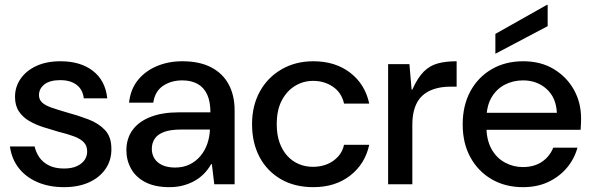

<svg xmlns="http://www.w3.org/2000/svg" viewBox="-20 -761 2445 793"><path d="M244 12Q182 12 134 -9Q86 -30 57 -67.5Q28 -105 21 -156H123Q128 -133 142 -112Q156 -91 181.5 -78Q207 -65 244 -65Q277 -65 298 -75Q319 -85 329.5 -100.5Q340 -116 340 -135Q340 -159 326 -173.5Q312 -188 285 -198Q258 -208 221 -217Q190 -226 158.5 -236Q127 -246 100.5 -261.5Q74 -277 58 -301Q42 -325 42 -361Q42 -402 65 -435.5Q88 -469 130 -488.5Q172 -508 230 -508Q312 -508 363.5 -468.5Q415 -429 423 -355H326Q322 -391 296.5 -410.5Q271 -430 229 -430Q186 -430 163.5 -412.5Q141 -395 141 -368Q141 -350 153.5 -338Q166 -326 191.5 -317Q217 -308 255 -297Q303 -284 345 -268Q387 -252 413.5 -224Q440 -196 440 -147Q441 -101 417 -65Q393 -29 349 -8.5Q305 12 244 12Z M680 12Q620 12 580.5 -8.5Q541 -29 521.5 -64Q502 -99 502 -140Q502 -189 527.5 -224Q553 -259 601.5 -278Q650 -297 718 -297H849Q849 -342 835.5 -371Q822 -400 796 -414.5Q770 -429 733 -429Q687 -429 653.5 -406.5Q620 -384 613 -337H513Q519 -392 549 -429.5Q579 -467 627 -487.5Q675 -508 733 -508Q804 -508 852 -483Q900 -458 924.5 -412.5Q949 -367 949 -305V0H865L855 -83H852Q839 -60 821.5 -42.5Q804 -25 782 -13Q760 -1 734.5 5.5Q709 12 680 12ZM703 -69Q737 -69 763.5 -82Q790 -95 808.5 -117.5Q827 -140 836.5 -168Q846 -196 847 -226H728Q684 -226 657.5 -216Q631 -206 619 -188Q607 -170 607 -146Q607 -123 618.5 -105.5Q630 -88 651.5 -78.5Q673 -69 703 -69Z M1274 12Q1197 12 1140 -21Q1083 -54 1052 -112.5Q1021 -171 1021 -248Q1021 -325 1053.5 -383.5Q1086 -442 1143.5 -475Q1201 -508 1274 -508Q1365 -508 1426.5 -460.5Q1488 -413 1505 -333H1401Q1391 -378 1355.5 -402.5Q1320 -427 1273 -427Q1233 -427 1199 -406.5Q1165 -386 1144 -346.5Q1123 -307 1123 -248Q1123 -205 1134.5 -172.5Q1146 -140 1166.5 -117.5Q1187 -95 1214 -83.5Q1241 -72 1273 -72Q1305 -72 1331.5 -83Q1358 -94 1376.5 -114.5Q1395 -135 1401 -163H1505Q1488 -84 1426.5 -36Q1365 12 1274 12Z M1583 0V-496H1671L1680 -391H1683Q1705 -440 1730 -465Q1755 -490 1788 -499Q1821 -508 1866 -508V-403H1839Q1803 -403 1773.5 -393.5Q1744 -384 1724 -365.5Q1704 -347 1693.5 -317Q1683 -287 1683 -246V0Z M2140 12Q2067 12 2011 -20.5Q1955 -53 1923 -111Q1891 -169 1891 -247Q1891 -325 1922.5 -383.5Q1954 -442 2010.5 -475Q2067 -508 2141 -508Q2214 -508 2267.5 -475.5Q2321 -443 2350.5 -390Q2380 -337 2380 -272Q2380 -262 2379.5 -250Q2379 -238 2378 -225H1964V-295H2280Q2277 -358 2237.5 -393.5Q2198 -429 2140 -429Q2099 -429 2064.5 -411Q2030 -393 2009.5 -357.5Q1989 -322 1989 -267V-239Q1989 -184 2009.5 -146.5Q2030 -109 2065 -90Q2100 -71 2139 -71Q2186 -71 2218 -92.5Q2250 -114 2265 -151H2365Q2352 -104 2321 -67.5Q2290 -31 2244.5 -9.5Q2199 12 2140 12ZM2026 -539V-621L2239 -741H2242V-653Z"/></svg>

Font: DM Sans 9pt 36pt Medium
Style: Regular
Weight: 500
Version: Version 4.004;gftools[0.9.30]